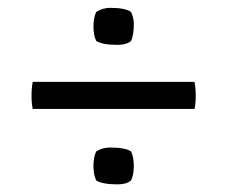

<svg xmlns="http://www.w3.org/2000/svg" viewBox="-20 -555 580 490"><path d="M218.5 -487.5Q218.5 -509.5 225.5 -524.5Q242 -535 261 -535Q299.5 -535 314.5 -524.5Q321.5 -509.5 321.5 -494Q321.5 -465.5 314.5 -450.5Q302.5 -440.5 280.5 -440.5Q241 -440.5 225.5 -450.5Q218.5 -465.5 218.5 -487.5ZM218.5 -131.5Q218.5 -153.5 225.5 -168.5Q241 -178.5 260.5 -178.5Q300 -178.5 314.5 -168.5Q321.5 -153.5 321.5 -131.5Q321.5 -109.5 314.5 -94.5Q302.5 -84.5 280.5 -84.5Q241 -84.5 225.5 -94.5Q218.5 -109.5 218.5 -131.5ZM476.5 -277H63.5Q60.5 -291 60.5 -310.5Q60.5 -330 63.5 -346H476.5Q479.5 -330 479.5 -310.5Q479.5 -291 476.5 -277Z"/></svg>

Font: Signika-CLs Light
Style: CLs-Regular
Weight: 300
Version: Version 2.003;gftools[0.9.32]